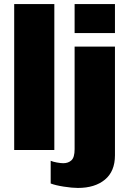

<svg xmlns="http://www.w3.org/2000/svg" viewBox="-20 -740 637 947"><path d="M248 -720V0H50V-720ZM547 -577H348V-720H547ZM547 26Q547 105 497.5 146Q448 187 364 187Q336 187 294.5 180.5Q253 174 230 165V53Q241 58 260.5 61.5Q280 65 292 65Q317 65 332.5 50.5Q348 36 348 -4V-510H547Z"/></svg>

Font: Chivo Black
Style: Regular
Weight: 900
Designer: Hector Gatti
Foundry: Omnibus-Type
Version: Version 1.007